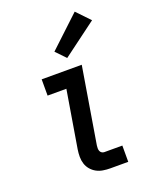

<svg xmlns="http://www.w3.org/2000/svg" viewBox="-144 -853 739 932"><g transform="rotate(-20 225.0 -387.0)"><path d="M261 0Q243 0 224.5 -3Q206 -6 190.5 -14.5Q175 -23 163.5 -36.5Q152 -50 146.5 -67Q141 -84 141 -103Q141 -122 144 -141L193 -436H96V-520H303L238 -127Q237 -120 237 -112.5Q237 -105 239.5 -98.5Q242 -92 248 -88Q254 -84 261 -84H354V0ZM248 -575 200 -625 359 -774 424 -706Z"/></g></svg>

Font: Iosevka Etoile Medium Oblique
Style: Regular
Weight: 500
Italic angle: -9°
Designer: Belleve Invis
Foundry: Belleve Invis
Version: Version 15.5.2; ttfautohint (v1.8.4)